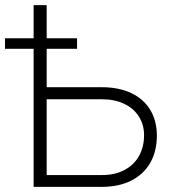

<svg xmlns="http://www.w3.org/2000/svg" viewBox="-41 -727 679 747"><path d="M569.3 -199.2Q569.3 -139.2 543.9 -94.2Q518.6 -49.3 470.2 -24.7Q421.9 0 355.5 0H89.8V-537.1H-21.5V-578.1H89.8V-707H140.6V-578.1H258.8V-537.1H140.6V-387.7H355.5Q421.9 -387.7 470 -364.7Q518.1 -341.8 543.7 -299.3Q569.3 -256.8 569.3 -199.2ZM355.5 -45.9Q406.2 -45.9 443.4 -65.7Q480.5 -85.4 500 -120.6Q519.5 -155.8 519.5 -201.2Q519.5 -241.7 499.5 -273.4Q479.5 -305.2 442.4 -323Q405.3 -340.8 355.5 -340.8H140.6V-45.9Z"/></svg>

Font: Pretendard Std ExtraLight
Style: Regular
Weight: 200
Designer: Base glyphs from Inter by Rasmus Andersson; Hangeul glyphs from Noto Sans CJK(Source Han Sans) by Jang Soo-young and Kan
Foundry: Kil Hyung-jin
Version: Version 1.309